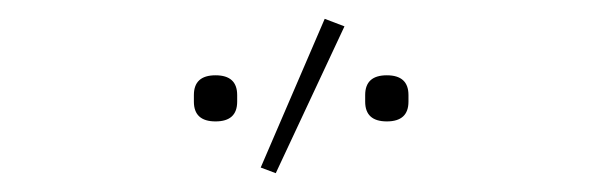

<svg xmlns="http://www.w3.org/2000/svg" viewBox="-20 -771 640 204"><path d="M186 -663V-670Q186 -691 209 -691Q232 -691 232 -670V-663Q232 -642 209 -642Q186 -642 186 -663ZM368 -663V-670Q368 -691 391 -691Q414 -691 414 -670V-663Q414 -642 391 -642Q368 -642 368 -663ZM346 -743 273 -587 257 -593 325 -751Z"/></svg>

Font: IBM Plex Sans Thin
Style: Regular
Weight: 100
Designer: Mike Abbink, Paul van der Laan, Pieter van Rosmalen
Foundry: Bold Monday
Version: Version 3.0